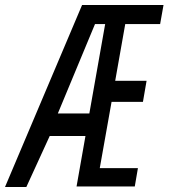

<svg xmlns="http://www.w3.org/2000/svg" viewBox="-32 -745 672 765"><path d="M295 -725H619.5L606 -649H467L427 -423H552L537.5 -339H412.5L365.5 -75H517.5L505 -2H273L308.5 -203H166L73 0H-12ZM324 -293 387 -649H346.5L198.5 -293Z"/></svg>

Font: JuliaMono
Style: Italic
Weight: 400
Italic angle: -9°
Monospace: yes
Designer: cormullion
Foundry: corm
Version: Version 0.057; ttfautohint (v1.8.4)